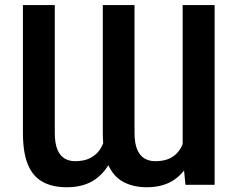

<svg xmlns="http://www.w3.org/2000/svg" viewBox="-20 -748 960 777"><path d="M719.2 -116.7V-727.5H848.6V0H730.5ZM732.9 -246.1 779.3 -247.1Q779.3 -173.3 757.1 -115.2Q734.9 -57.1 689.5 -23.7Q644 9.8 574.2 9.8Q520.5 9.8 480.2 -11.2Q439.9 -32.2 418 -80.6Q396 -128.9 396 -210.9V-727.5H524.4V-210.9Q524.4 -167.5 535.6 -142.1Q546.9 -116.7 565.7 -106.2Q584.5 -95.7 607.4 -95.7Q654.8 -95.7 682.4 -116.2Q710 -136.7 721.4 -171.1Q732.9 -205.6 732.9 -246.1ZM410.2 -246.1 457.5 -247.1Q458 -172.9 435.5 -114.7Q413.1 -56.6 367.2 -23.4Q321.3 9.8 250 9.8Q193.4 9.8 153.6 -11.5Q113.8 -32.7 93.3 -81.1Q72.8 -129.4 72.8 -210.9V-727.5H201.7V-210.9Q201.7 -167.5 212.6 -142.1Q223.6 -116.7 242.2 -106.2Q260.7 -95.7 283.2 -95.7Q320.8 -95.7 345.2 -108.4Q369.6 -121.1 384 -142.3Q398.4 -163.6 404.3 -190.7Q410.2 -217.8 410.2 -246.1Z"/></svg>

Font: Inter 24pt SemiBold
Style: Regular
Weight: 600
Designer: Rasmus Andersson
Foundry: rsms
Version: Version 4.001;git-66647c0bb